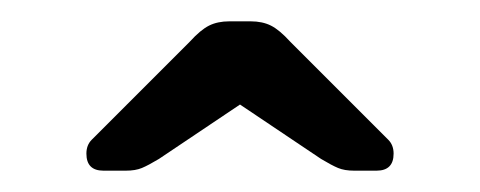

<svg xmlns="http://www.w3.org/2000/svg" viewBox="-20 -755 450 180"><path d="M252 -716 344 -624Q349 -619 349 -611Q349 -595 333 -595H312Q303 -595 297 -597.5Q291 -600 281 -606L205 -657L129 -606Q119 -600 113 -597.5Q107 -595 98 -595H77Q61 -595 61 -611Q61 -619 66 -624L158 -716Q168 -727 176 -731Q184 -735 195 -735H215Q226 -735 234 -731Q242 -727 252 -716Z"/></svg>

Font: Hezaedrus
Style: Regular
Weight: 400
Designer: Hubert & Fischer
Foundry: Hubert & Fischer
Version: Version 1.10;September 3, 2019;FontCreator 11.5.0.2425 64-bi